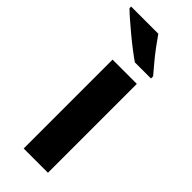

<svg xmlns="http://www.w3.org/2000/svg" viewBox="-278 -800 834 834"><g transform="rotate(45 138.5 -383.0)"><path d="M227 0H78V-546H227ZM139 -766Q154 -744 174.5 -716.5Q195 -689 216.5 -663.5Q238 -638 254 -619V-606H155Q136 -619 110.5 -638.5Q85 -658 58.5 -680Q32 -702 9 -722Q-14 -742 -28 -756V-766Z"/></g></svg>

Font: Noto Sans Ol Chiki
Style: Bold
Weight: 700
Designer: Monotype Design Team, Lewis McGuffie
Foundry: Monotype Imaging Inc.
Version: Version 2.003; ttfautohint (v1.8.4.7-5d5b)